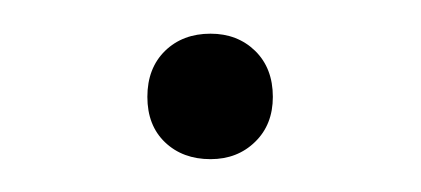

<svg xmlns="http://www.w3.org/2000/svg" viewBox="-20 -89 250 114"><path d="M105 5.5Q88.5 5.5 78 -4.5Q67.5 -14.5 67.5 -31.5Q67.5 -48.5 78 -58.8Q88.5 -69 105 -69Q121 -69 131.5 -58.8Q142 -48.5 142 -31.5Q142 -15 131.5 -4.8Q121 5.5 105 5.5Z"/></svg>

Font: Encode Sans Condensed Thin ExtraLight
Style: Regular
Weight: 250
Version: Version 3.002